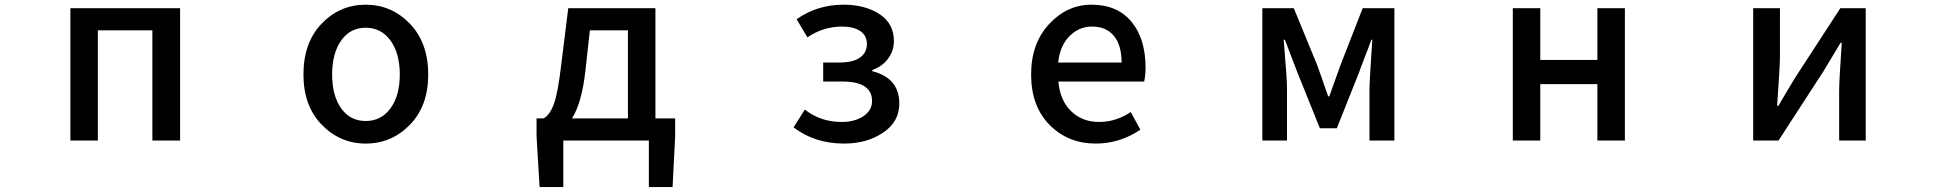

<svg xmlns="http://www.w3.org/2000/svg" viewBox="-20 -584 8040 798"><path d="M272.5 0V-549.8H728.5V0H613.3V-458H386.7V0Z M1500 12.7Q1393.6 12.7 1317.4 -65.4Q1241.2 -143.6 1241.2 -274.4Q1241.2 -407.2 1316.9 -485.8Q1392.6 -564.5 1500 -564.5Q1607.4 -564.5 1683.6 -485.4Q1759.8 -406.2 1759.8 -274.4Q1759.8 -143.6 1683.6 -65.4Q1607.4 12.7 1500 12.7ZM1397.9 -133.8Q1435.5 -81.1 1500 -81.1Q1564.5 -81.1 1603 -133.8Q1641.6 -186.5 1641.6 -274.4Q1641.6 -362.3 1603 -415.5Q1564.5 -468.8 1500 -468.8Q1435.5 -468.8 1397.9 -415.5Q1360.4 -362.3 1360.4 -274.4Q1360.4 -186.5 1397.9 -133.8Z M2431.6 -458 2413.1 -290Q2398.4 -157.2 2357.4 -91.8H2589.8V-458ZM2704.1 -91.8H2786.1V-17.6L2775.4 193.4H2676.8V0H2321.3V193.4H2222.7L2210 -17.6V-91.8H2239.3Q2264.6 -105.5 2281.7 -150.9Q2298.8 -196.3 2312.5 -314.5L2341.8 -549.8H2704.1Z M3488.3 12.7Q3366.2 12.7 3278.3 -54.7L3325.2 -128.9Q3389.6 -77.1 3478.5 -77.1Q3532.2 -77.1 3568.4 -101.1Q3604.5 -125 3604.5 -164.1Q3604.5 -245.1 3481.4 -245.1H3401.4V-324.2H3468.8Q3525.4 -324.2 3554.2 -344.7Q3583 -365.2 3583 -401.4Q3583 -436.5 3555.2 -455.1Q3527.3 -473.6 3480.5 -473.6Q3401.4 -473.6 3335.9 -428.7L3291 -503.9Q3376 -564.5 3486.3 -564.5Q3575.2 -564.5 3635.3 -525.4Q3695.3 -486.3 3695.3 -413.1Q3695.3 -374 3671.9 -341.3Q3648.4 -308.6 3605.5 -293V-288.1Q3717.8 -259.8 3717.8 -153.3Q3717.8 -78.1 3650.4 -32.7Q3583 12.7 3488.3 12.7Z M4534.2 12.7Q4418.9 12.7 4342.3 -64.9Q4265.6 -142.6 4265.6 -274.4Q4265.6 -403.3 4340.3 -483.9Q4415 -564.5 4516.6 -564.5Q4624 -564.5 4682.6 -493.7Q4741.2 -422.9 4741.2 -302.7Q4741.2 -270.5 4735.4 -245.1H4378.9Q4385.7 -167 4431.6 -122.1Q4477.5 -77.1 4548.8 -77.1Q4617.2 -77.1 4679.7 -118.2L4719.7 -44.9Q4633.8 12.7 4534.2 12.7ZM4377.9 -324.2H4641.6Q4641.6 -395.5 4609.9 -434.6Q4578.1 -473.6 4518.6 -473.6Q4464.8 -473.6 4425.3 -434.1Q4385.7 -394.5 4377.9 -324.2Z M5226.6 0V-549.8H5357.4L5454.1 -314.5Q5458 -303.7 5475.1 -255.9Q5492.2 -208 5500 -183.6H5504.9Q5509.8 -198.2 5526.4 -243.7Q5543 -289.1 5551.8 -314.5L5643.6 -549.8H5775.4V0H5671.9V-213.9Q5671.9 -243.2 5683.6 -418.9H5679.7Q5670.9 -393.6 5652.3 -346.2Q5633.8 -298.8 5627.9 -281.2L5536.1 -50.8H5465.8L5373 -281.2Q5323.2 -410.2 5320.3 -418.9H5315.4Q5316.4 -400.4 5320.3 -355Q5324.2 -309.6 5326.7 -273.4Q5329.1 -237.3 5329.1 -213.9V0Z M6267.6 0V-549.8H6381.8V-335H6619.1V-549.8H6733.4V0H6619.1V-234.4H6381.8V0Z M7266.6 0V-549.8H7377.9V-344.7Q7377.9 -313.5 7366.2 -144.5H7372.1Q7380.9 -161.1 7406.2 -203.1Q7431.6 -245.1 7441.4 -261.7L7628.9 -549.8H7734.4V0H7624V-205.1Q7624 -249 7634.8 -406.2H7629.9Q7618.2 -385.7 7559.6 -289.1L7372.1 0Z"/></svg>

Font: Gen Shin Gothic Monospace Medium
Style: Regular
Weight: 500
Designer: [Source Han Sans]
Ryoko NISHIZUKA  (kana & ideographs); Paul D. Hunt (Latin, Greek & Cyrillic); Wenlong ZHANG  (bopomofo
Version: Version 1.002.20150607